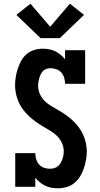

<svg xmlns="http://www.w3.org/2000/svg" viewBox="-20 -1005 540 1033"><path d="M292 8Q274 8 257 5Q240 2 224 -5.5Q208 -13 194.5 -24Q181 -35 170 -49V0H62V-181H170Q170 -165 174.5 -149Q179 -133 190 -120.5Q201 -108 216.5 -102.5Q232 -97 248 -97Q259 -97 270.5 -100Q282 -103 290.5 -110Q299 -117 305 -126.5Q311 -136 315 -147Q319 -158 321 -169Q323 -180 323 -191Q323 -214 313 -236Q303 -258 286.5 -274Q270 -290 249.5 -302Q229 -314 209 -326Q189 -338 170.5 -351.5Q152 -365 135 -381Q118 -397 104 -415.5Q90 -434 80.5 -455.5Q71 -477 66 -500Q61 -523 61 -546Q61 -569 65 -592Q69 -615 76 -636.5Q83 -658 94.5 -678.5Q106 -699 123.5 -714Q141 -729 163.5 -736Q186 -743 209 -743Q226 -743 243.5 -740Q261 -737 276.5 -729.5Q292 -722 305.5 -711Q319 -700 330 -686V-735H438V-554H330Q330 -570 325.5 -586Q321 -602 310.5 -614Q300 -626 284.5 -632Q269 -638 253 -638Q242 -638 231.5 -635Q221 -632 213 -624.5Q205 -617 200 -607Q195 -597 192 -587Q189 -577 187 -566Q185 -555 185 -544Q185 -521 194.5 -499.5Q204 -478 220.5 -461.5Q237 -445 257.5 -433.5Q278 -422 298 -410Q318 -398 337 -384.5Q356 -371 373 -355Q390 -339 404 -320Q418 -301 427.5 -280Q437 -259 442 -236Q447 -213 447 -190Q447 -166 442.5 -143Q438 -120 430.5 -97.5Q423 -75 410.5 -55Q398 -35 379.5 -20Q361 -5 338 1.5Q315 8 292 8ZM198 -800 68 -925 144 -985 250 -861 356 -985 432 -925 302 -800Z"/></svg>

Font: Iosevka Slab Extrabold
Style: Regular
Weight: 800
Monospace: yes
Designer: Belleve Invis
Foundry: Belleve Invis
Version: Version 11.1.1; ttfautohint (v1.8.3)